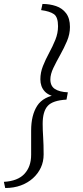

<svg xmlns="http://www.w3.org/2000/svg" viewBox="-47 -733 424 976"><path d="M-20.5 222.7 -27.3 191.4Q43 187.5 77.1 150.9Q111.3 114.3 111.3 53.7V-69.3Q111.3 -147.5 142.1 -195.3Q172.9 -243.2 250 -252.9L247.1 -239.3Q201.2 -245.1 179.7 -269Q158.2 -293 158.2 -330.1Q158.2 -364.3 171.4 -397.5Q184.6 -430.7 202.6 -463.9Q220.7 -497.1 234.4 -530.8Q248 -564.5 248 -599.6Q248 -646.5 227.1 -661.1Q206.1 -675.8 162.1 -681.6L168.9 -712.9Q206.1 -712.9 237.8 -702.1Q269.5 -691.4 289.1 -665.5Q308.6 -639.6 308.6 -595.7Q308.6 -559.6 293.5 -523.9Q278.3 -488.3 258.8 -453.6Q239.3 -418.9 224.1 -387.2Q209 -355.5 209 -329.1Q209 -295.9 231.9 -280.8Q254.9 -265.6 297.9 -263.7L291 -226.6Q220.7 -222.7 195.3 -194.3Q169.9 -166 169.9 -103.5Q169.9 -72.3 172.4 -35.2Q174.8 2 174.8 51.8Q174.8 88.9 160.6 119.1Q146.5 149.4 120.6 172.9Q94.7 196.3 59.1 209.5Q23.4 222.7 -20.5 222.7Z"/></svg>

Font: Crimson Pro ExtraLight Light
Style: Italic
Weight: 300
Italic angle: -12°
Version: Version 1.002